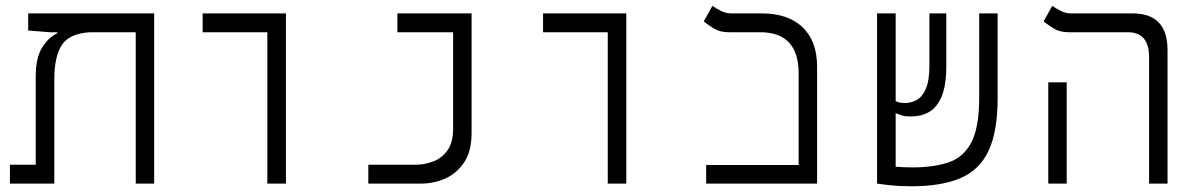

<svg xmlns="http://www.w3.org/2000/svg" viewBox="-20 -632 4142 661"><path d="M510.7 0H447.3V-521H289.6Q217.8 -516.6 192.4 -476.3Q167 -436 167 -359.4V0H14.2V-64.9H103V-368.7Q103 -433.1 125.2 -468.5Q147.5 -503.9 177.2 -517.6V-521H151.9L77.1 -526.9V-585.9H510.7Z M900.4 0V-521H677.7V-585.9H964.4V0Z M1248 0V-64.9H1411.1Q1440.4 -64.9 1470.2 -75.7Q1500 -86.4 1520 -113.5Q1540 -140.6 1540 -190.4V-521H1348.1V-585.9H1603.5V-174.3Q1603.5 -111.3 1577.9 -73Q1552.2 -34.7 1512.7 -17.3Q1473.1 0 1430.7 0Z M2072.3 0V-521H1849.6V-585.9H2136.2V0Z M2411.1 0V-64H2729.5V-378.9Q2729.5 -521 2597.2 -521H2489.7Q2459 -521 2438.5 -533.4Q2418 -545.9 2402.8 -558.1L2432.6 -611.8Q2443.8 -604 2461.2 -595Q2478.5 -585.9 2498 -585.9H2602.1Q2692.9 -585.9 2742.9 -538.3Q2793 -490.7 2793 -402.8V0Z M3117.2 9.3Q3077.1 9.3 3045.9 5.9Q3014.6 2.4 3000 0H2999.5V-585.9H3063.5V-284.2Q3074.7 -277.3 3095.2 -277.3Q3116.7 -277.3 3136 -287.8Q3155.3 -298.3 3167.5 -326.4Q3179.7 -354.5 3179.7 -407.2V-585.9H3237.8V-404.3Q3237.8 -337.4 3221.7 -299.6Q3205.6 -261.7 3178.2 -246.3Q3150.9 -231 3116.2 -231Q3098.6 -231 3086.9 -234.1Q3075.2 -237.3 3063.5 -242.7V-58.1Q3075.2 -57.1 3089.8 -56.4Q3104.5 -55.7 3121.1 -55.7Q3195.8 -55.7 3247.1 -73.5Q3298.3 -91.3 3324.7 -143.1Q3351.1 -194.8 3351.1 -295.9V-585.9H3414.6V-294.9Q3414.6 -180.2 3383.8 -113.8Q3353 -47.4 3287.4 -19Q3221.7 9.3 3117.2 9.3Z M3936 0V-435.1Q3936 -521 3863.3 -521H3660.2Q3628.9 -521 3608.6 -533.4Q3588.4 -545.9 3572.8 -558.1L3602.5 -611.8Q3613.8 -604 3631.1 -595Q3648.4 -585.9 3668 -585.9H3878.9Q3999.5 -585.9 3999.5 -459.5V0ZM3588.9 0V-348.6H3652.3V0Z"/></svg>

Font: CaskaydiaMono NF Light
Style: Regular
Weight: 300
Designer: Aaron Bell
Foundry: Saja Typeworks
Version: Version 2111.001; ttfautohint (v1.8.4);Nerd Fonts 3.1.1